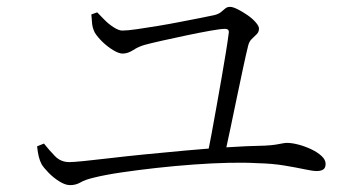

<svg xmlns="http://www.w3.org/2000/svg" viewBox="-20 -641 1040 559"><path d="M582 -183Q589 -213 596 -251.5Q603 -290 610.5 -331.5Q618 -373 625 -413.5Q632 -454 637.5 -487.5Q643 -521 646 -545Q648 -557 635 -557Q623 -557 592 -551.5Q561 -546 523 -538Q485 -530 451.5 -522.5Q418 -515 400 -510Q383 -505 367.5 -495Q352 -485 337 -485Q326 -485 309.5 -495Q293 -505 278.5 -519Q264 -533 256 -546Q249 -560 248 -574Q247 -588 246 -599L263 -605Q271 -597 283.5 -584Q296 -571 311 -561.5Q326 -552 336 -552Q351 -552 378.5 -556Q406 -560 439.5 -565.5Q473 -571 506 -577.5Q539 -584 565 -589Q591 -594 604 -597Q616 -600 623 -605.5Q630 -611 635.5 -616Q641 -621 650 -621Q658 -621 672 -614Q686 -607 700.5 -597Q715 -587 724.5 -576Q734 -565 734 -558Q734 -548 727.5 -541.5Q721 -535 713 -527.5Q705 -520 702 -506Q697 -486 688.5 -446.5Q680 -407 670 -359Q660 -311 650.5 -265.5Q641 -220 633 -184ZM184 -102Q170 -102 152.5 -113Q135 -124 121 -138.5Q107 -153 101 -163Q96 -173 93 -184.5Q90 -196 88 -215L108 -223Q123 -204 140 -186.5Q157 -169 182 -169Q192 -169 223 -172Q254 -175 300 -180.5Q346 -186 401.5 -191.5Q457 -197 517.5 -202.5Q578 -208 638 -212Q698 -216 751 -217Q771 -218 783 -220Q795 -222 802.5 -223.5Q810 -225 815 -225Q830 -225 849 -220Q868 -215 886 -206.5Q904 -198 916 -187Q928 -176 928 -164Q928 -152 921 -147.5Q914 -143 902 -143Q891 -143 867.5 -148Q844 -153 808.5 -159Q773 -165 727 -166Q694 -168 646.5 -167Q599 -166 544 -162Q489 -158 435 -152Q381 -146 333.5 -139Q286 -132 254 -124Q228 -118 214.5 -110Q201 -102 184 -102Z"/></svg>

Font: Noto Serif HK ExtraLight Light
Style: Regular
Weight: 300
Version: Version 2.002-H1;hotconv 1.1.0;makeotfexe 2.6.0